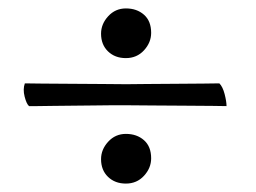

<svg xmlns="http://www.w3.org/2000/svg" viewBox="-20 -493 608 456"><path d="M518 -241Q514 -241 485 -241.5Q456 -242 418 -242Q380 -242 341.5 -242.5Q303 -243 280 -243Q267 -243 246 -243Q225 -243 201 -242.5Q177 -242 152 -242Q127 -242 105.5 -241.5Q84 -241 68.5 -241Q53 -241 49 -241Q43 -246 38.5 -263.5Q34 -281 39 -295Q47 -295 78.5 -294.5Q110 -294 148 -294Q186 -294 223 -293.5Q260 -293 280 -293Q295 -293 328.5 -293.5Q362 -294 398 -294Q434 -294 463.5 -294.5Q493 -295 501 -295Q509 -287 513.5 -269.5Q518 -252 518 -241ZM220 -413Q220 -436 237 -454.5Q254 -473 279 -473Q305 -473 322 -458Q339 -443 339 -415Q339 -392 322 -373.5Q305 -355 279 -355Q253 -355 236.5 -371Q220 -387 220 -413ZM220 -115Q220 -138 237 -156.5Q254 -175 279 -175Q305 -175 322 -160Q339 -145 339 -117Q339 -94 322 -75.5Q305 -57 279 -57Q253 -57 236.5 -73Q220 -89 220 -115Z"/></svg>

Font: Lusitana
Style: Regular
Weight: 400
Designer: Ana Paula Megda
Foundry: Ana Paula Megda
Version: Version 1.000; ttfautohint (v1.1) -l 8 -r 50 -G 200 -x 14 -D